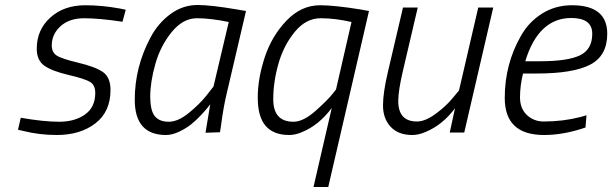

<svg xmlns="http://www.w3.org/2000/svg" viewBox="-20 -530 2449 768"><path d="M470 -443 483 -491 459 -496C411 -504.7 365 -509 321 -509C264.3 -509 217.8 -492.7 181.5 -460C145.2 -427.3 127 -385.7 127 -335C127 -304.3 137 -281.8 157 -267.5C177 -253.2 209 -240.8 253 -230.5C297 -220.2 326 -210.8 340 -202.5C354 -194.2 361 -179.3 361 -158C361 -120 347.3 -91.3 320 -72C292.7 -52.7 258.3 -43 217 -43C175.7 -43 124.3 -48.3 63 -59L52 -11L74 -6C116.7 4.7 161 10 207 10C269.7 10 321.2 -5.5 361.5 -36.5C401.8 -67.5 422 -112 422 -170C422 -204 411.8 -228 391.5 -242C371.2 -256 338.5 -268.3 293.5 -279C248.5 -289.7 219.5 -299.3 206.5 -308C193.5 -316.7 187 -330 187 -348C187 -378 198.7 -403.7 222 -425C245.3 -446.3 277 -457 317 -457C357 -457 408 -452.3 470 -443Z M644 10C660.7 10 678.3 5.5 697 -3.5C715.7 -12.5 731.7 -22.3 745 -33C758.3 -43.7 771.5 -56 784.5 -70C797.5 -84 806.2 -93.8 810.5 -99.5L821 -113C818.3 -99 812 -61 802 1L860 -1L864 -27C870.7 -79 878.7 -123.7 888 -161L964 -486L929 -492C859 -504 806 -510 770 -510C730.7 -510 694.5 -497.8 661.5 -473.5C628.5 -449.2 602 -418 582 -380C540 -301.3 519 -218.3 519 -131C519 -37 560.7 10 644 10ZM895 -442 834 -184 806 -148C787.3 -124.7 763.7 -101.3 735 -78C706.3 -54.7 679.7 -43 655 -43C630.3 -43 611.8 -50.3 599.5 -65C587.2 -79.7 581 -106.2 581 -144.5C581 -182.8 587.8 -226.2 601.5 -274.5C615.2 -322.8 637 -365.3 667 -402C697 -438.7 730.5 -457 767.5 -457C804.5 -457 847 -452 895 -442Z M1137 10C1153.7 10 1171 6 1189 -2C1233 -20 1272.3 -52 1307 -98L1234 218H1293L1456 -486L1423 -492C1353 -503.3 1298.7 -509 1260 -509C1210 -509 1165.3 -488.5 1126 -447.5C1086.7 -406.5 1057.7 -357.7 1039 -301C1020.3 -244.3 1011 -190.5 1011 -139.5C1011 -88.5 1021.5 -50.8 1042.5 -26.5C1063.5 -2.2 1095 10 1137 10ZM1386 -442 1324 -172 1313 -158C1300.3 -141.3 1277.7 -118.3 1245 -89C1211 -58.3 1180.7 -43 1154 -43C1100 -43 1073 -73 1073 -133C1073 -179.7 1080 -227.3 1094 -276C1108 -324.7 1129.8 -367 1159.5 -403C1189.2 -439 1223.5 -457 1262.5 -457C1301.5 -457 1342.7 -452 1386 -442Z M1629 10C1645.7 10 1663.3 6 1682 -2C1727.3 -20.7 1766.7 -52.3 1800 -97L1779 0H1837L1953 -500H1893L1816 -168L1790 -137C1773.3 -116.3 1751 -95.7 1723 -75C1695 -54.3 1670 -44 1648 -44C1598 -44 1573 -71.3 1573 -126C1573 -153.3 1579.3 -194 1592 -248L1651 -500H1592L1532 -244C1518.7 -188 1512 -142.7 1512 -108C1512 -73.3 1522.2 -45 1542.5 -23C1562.8 -1 1591.7 10 1629 10Z M2087.5 -70C2069.2 -87.3 2060 -111 2060 -141C2060 -171 2064 -202.7 2072 -236H2128C2224.7 -236 2295.7 -247.8 2341 -271.5C2386.3 -295.2 2409 -336.3 2409 -395C2409 -471 2362 -509 2268 -509C2223.3 -509 2183.3 -497.8 2148 -475.5C2112.7 -453.2 2084.7 -423.7 2064 -387C2020.7 -311.7 1999 -228.7 1999 -138C1999 -39.3 2051.3 10 2156 10C2208.7 10 2264 0 2322 -20L2326 -69L2302 -62C2255.3 -50 2206.3 -44 2155 -44C2128.3 -44 2105.8 -52.7 2087.5 -70ZM2140 -285H2081C2116.3 -400.3 2177.7 -458 2265 -458C2321 -458 2349 -437 2349 -395C2349 -353 2332.5 -324.2 2299.5 -308.5C2266.5 -292.8 2213.3 -285 2140 -285Z"/></svg>

Font: Titillium Web
Style: Light Italic
Weight: 300
Italic angle: -13°
Version: Version 1.001;PS 57.000;hotconv 1.0.70;makeotf.lib2.5.55311